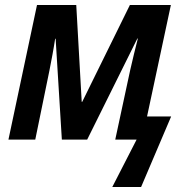

<svg xmlns="http://www.w3.org/2000/svg" viewBox="-20 -562 750 773"><path d="M432 191H548L669 -93H572L668 -542H503L311 -152H309L287 -542H129L14 0H122L179 -278C187 -319 196 -365 202 -406H204L229 0H331L533 -407H535C525 -370 514 -321 504 -279L444 0H530Z"/></svg>

Font: Noto Sans SemiCondensed SemiBold
Style: Italic
Weight: 600
Width: 4
Italic angle: -12°
Designer: Monotype Design Team
Foundry: Monotype Imaging Inc.
Version: Version 2.013